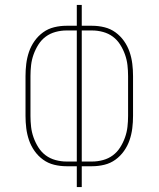

<svg xmlns="http://www.w3.org/2000/svg" viewBox="-20 -755 640 775"><path d="M290 0V-84H248Q223 -84 198.5 -90Q174 -96 154 -110.5Q134 -125 119.5 -145.5Q105 -166 97 -189.5Q89 -213 86 -237.5Q83 -262 83 -287V-448Q83 -473 86 -497.5Q89 -522 97 -545.5Q105 -569 119.5 -589.5Q134 -610 154 -624.5Q174 -639 198.5 -645Q223 -651 248 -651H290V-735H310V-651H352Q377 -651 401.5 -645Q426 -639 446 -624.5Q466 -610 480.5 -589.5Q495 -569 503 -545.5Q511 -522 514 -497.5Q517 -473 517 -448V-287Q517 -262 514 -237.5Q511 -213 503 -189.5Q495 -166 480.5 -145.5Q466 -125 446 -110.5Q426 -96 401.5 -90Q377 -84 352 -84H310V0ZM248 -103H290V-632H248Q226 -632 204 -626Q182 -620 164.5 -607Q147 -594 135 -575Q123 -556 115.5 -535Q108 -514 105.5 -492Q103 -470 103 -448V-287Q103 -265 105.5 -243Q108 -221 115.5 -200Q123 -179 135 -160Q147 -141 164.5 -128Q182 -115 204 -109Q226 -103 248 -103ZM310 -103H352Q374 -103 396 -109Q418 -115 435.5 -128Q453 -141 465 -160Q477 -179 484.5 -200Q492 -221 494.5 -243Q497 -265 497 -287V-448Q497 -470 494.5 -492Q492 -514 484.5 -535Q477 -556 465 -575Q453 -594 435.5 -607Q418 -620 396 -626Q374 -632 352 -632H310Z"/></svg>

Font: Iosevka Curly Thin Extended
Style: Regular
Weight: 100
Width: 7
Monospace: yes
Designer: Belleve Invis
Foundry: Belleve Invis
Version: Version 11.1.0; ttfautohint (v1.8.3)